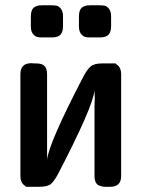

<svg xmlns="http://www.w3.org/2000/svg" viewBox="-20 -715 544 735"><path d="M58.1 -41V-431.2Q58.1 -473.1 100.1 -473.1Q102.1 -473.1 105 -472.7Q107.9 -472.2 109.9 -472.2H118.2Q142.1 -472.2 151.1 -461.7Q160.2 -451.2 160.2 -431.2V-103Q166 -166 299.8 -422.9Q314 -449.7 327.4 -460.9Q340.8 -472.2 371.1 -472.2H421.9Q430.7 -465.3 433.8 -462.2Q437 -459 440.4 -450.9Q443.8 -442.9 443.8 -431.2V-41Q443.8 0 401.9 0H383.8Q376 0 371.6 -1Q367.2 -2 359.1 -4.9Q351.1 -7.8 346.4 -17.3Q341.8 -26.9 341.8 -42V-309.1Q341.8 -314 342.3 -325Q342.8 -335.9 342.8 -341.1Q342.8 -346.2 342.3 -355Q341.8 -363.8 341.8 -369.1Q335.9 -306.2 202.1 -48.8Q187 -21 174.6 -10.5Q162.1 0 130.9 0H80.1Q71.3 -6.8 68.1 -10Q64.9 -13.2 61.5 -21Q58.1 -28.8 58.1 -41ZM98.1 -613.8V-651.9Q98.1 -675.8 108.6 -685.3Q119.1 -694.8 142.1 -694.8H175.3Q189.5 -694.8 197.8 -692.9Q206.1 -690.9 213.6 -680.9Q221.2 -670.9 221.2 -651.9V-615.2Q221.2 -593.3 211.7 -582.5Q202.1 -571.8 178.2 -571.8H138.2Q128.4 -571.8 120.8 -574Q113.3 -576.2 105.7 -585.9Q98.1 -595.7 98.1 -613.8ZM282.2 -613.8V-651.9Q282.2 -675.8 292.7 -685.3Q303.2 -694.8 326.2 -694.8H359.4Q373.5 -694.8 381.8 -692.9Q390.1 -690.9 397.7 -680.9Q405.3 -670.9 405.3 -651.9V-615.2Q405.3 -593.3 395.8 -582.5Q386.2 -571.8 362.3 -571.8H322.3Q312.5 -571.8 304.9 -574Q297.4 -576.2 289.8 -585.9Q282.2 -595.7 282.2 -613.8Z"/></svg>

Font: CMU Sans Serif Demi Condensed
Style: DemiCondensed
Weight: 600
Width: 3
Version: Version 0.7.0